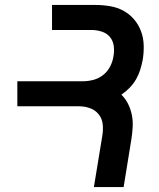

<svg xmlns="http://www.w3.org/2000/svg" viewBox="-20 -755 640 775"><path d="M359 0 393 -207Q397 -231 394.5 -254Q392 -277 378 -294Q364 -311 343 -318.5Q322 -326 298 -326H50V-427H314Q335 -427 356.5 -432.5Q378 -438 396 -452Q414 -466 424.5 -486.5Q435 -507 438 -528Q442 -549 439 -570Q436 -591 423.5 -606Q411 -621 390.5 -627.5Q370 -634 349 -634H190V-735H365Q395 -735 424.5 -730Q454 -725 478.5 -711.5Q503 -698 521 -677Q539 -656 549 -629.5Q559 -603 560 -573Q561 -543 556 -513Q552 -493 546 -473.5Q540 -454 529.5 -435.5Q519 -417 503.5 -401Q488 -385 470 -373Q487 -356 497.5 -334.5Q508 -313 512.5 -289.5Q517 -266 515.5 -241Q514 -216 510 -191L479 0Z"/></svg>

Font: Iosevka Extended Oblique
Style: Bold
Weight: 700
Width: 7
Italic angle: -9°
Monospace: yes
Designer: Belleve Invis
Foundry: Belleve Invis
Version: Version 32.5.0; ttfautohint (v1.8.4)